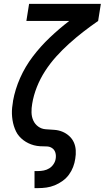

<svg xmlns="http://www.w3.org/2000/svg" viewBox="-20 -755 540 990"><path d="M158 215V127H177Q191 127 206 124Q221 121 234 113Q247 105 256 91.5Q265 78 267 64Q270 47 265.5 32Q261 17 248.5 8.5Q236 0 219.5 0Q203 0 186.5 -1Q170 -2 155 -6Q140 -10 126.5 -16.5Q113 -23 101 -32Q89 -41 79 -52.5Q69 -64 62.5 -77.5Q56 -91 51.5 -105.5Q47 -120 44.5 -136Q42 -152 41.5 -167.5Q41 -183 42.5 -199.5Q44 -216 47 -232V-234Q58 -295 84 -353.5Q110 -412 149.5 -464Q189 -516 237 -561.5Q285 -607 337 -647H116L130 -735H500L486 -647Q447 -620 409.5 -591Q372 -562 336.5 -530Q301 -498 269.5 -463Q238 -428 212.5 -388.5Q187 -349 170 -306Q153 -263 146 -220Q142 -198 142.5 -175.5Q143 -153 151.5 -134Q160 -115 177 -102.5Q194 -90 216 -88.5Q238 -87 260 -85.5Q282 -84 301.5 -76Q321 -68 336.5 -54Q352 -40 360.5 -21.5Q369 -3 370.5 19Q372 41 368 64Q365 85 357 106Q349 127 335.5 145.5Q322 164 302.5 178Q283 192 262 200.5Q241 209 219.5 212Q198 215 176 215Z"/></svg>

Font: Iosevka Curly Slab Semibold
Style: Italic
Weight: 600
Italic angle: -9°
Monospace: yes
Designer: Belleve Invis
Foundry: Belleve Invis
Version: Version 22.1.2; ttfautohint (v1.8.4)